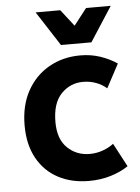

<svg xmlns="http://www.w3.org/2000/svg" viewBox="-53 -777 605 830"><g transform="rotate(-5 249.5 -362.0)"><path d="M43 -252Q43 -338 77.5 -401Q112 -464 172.5 -498.5Q233 -533 309 -533Q355 -533 395 -519.5Q435 -506 468 -484L413 -381Q394 -398 367.5 -408Q341 -418 311 -418Q255 -418 216 -377.5Q177 -337 177 -255Q177 -181 216.5 -143Q256 -105 313 -105Q343 -105 370.5 -115Q398 -125 417 -140L471 -38Q439 -16 395 -2.5Q351 11 300 11Q224 11 166 -20Q108 -51 75.5 -110Q43 -169 43 -252ZM459 -735 362 -585H230L133 -735H240L296 -663L352 -735Z"/></g></svg>

Font: Radio Canada SemiBold
Style: Regular
Weight: 600
Designer: Charles Daoud, Etienne Aubert Bonn, Alexandre Saumier Demers, Jacques Le Bailly
Foundry: Radio-Canada
Version: Version 2.104; ttfautohint (v1.8.4.7-5d5b);gftools[0.9.28.de